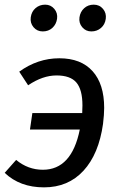

<svg xmlns="http://www.w3.org/2000/svg" viewBox="-22 -788 517 820"><path d="M422.9 -327.1Q422.9 -299.3 418 -258.8Q399.9 -129.9 334.5 -58.8Q269 12.2 166 12.2Q63 12.2 -2 -49.8L46.9 -105Q97.7 -63 161.1 -63Q284.2 -63 318.8 -234.9H106L116.2 -305.2H329.1Q330.1 -317.4 330.1 -337.9Q330.1 -404.8 304.4 -435.3Q278.8 -465.8 219.5 -465.8Q160.2 -465.8 98.1 -423.8L60.1 -481.9Q139.2 -539.1 231.4 -539.1Q323.7 -539.1 373.3 -484.1Q422.9 -429.2 422.9 -327.1ZM337.4 -752.9Q354 -768.1 378.4 -768.1Q402.8 -768.1 418 -750Q433.1 -731.9 429.7 -707.5Q426.3 -683.1 409.2 -668.5Q392.1 -653.8 368.2 -653.8Q344.2 -653.8 329.1 -671.9Q314 -689.9 317.4 -713.9Q320.8 -737.8 337.4 -752.9ZM129.9 -753.4Q147 -768.1 170.9 -768.1Q194.8 -768.1 210 -750Q225.1 -731.9 221.7 -708Q218.3 -684.1 201.7 -668.9Q185.1 -653.8 160.6 -653.8Q136.2 -653.8 121.1 -671.9Q106 -689.9 109.4 -714.4Q112.8 -738.8 129.9 -753.4Z"/></svg>

Font: FiraSans-Italic
Style: Italic
Weight: 400
Italic angle: -8°
Designer: Carrois Corporate & Edenspiekermann AG
Foundry: Carrois Corporate GbR & Edenspiekermann AG
Version: Version 3.106;PS 003.106;hotconv 1.0.70;makeotf.lib2.5.58329